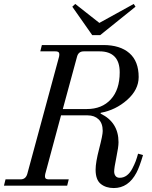

<svg xmlns="http://www.w3.org/2000/svg" viewBox="-30 -940 770 972"><path d="M-10 0 -2 -32H74Q100 -32 108 -59L269 -653Q272 -668 268 -674Q264 -680 250 -680H174L182 -712H493Q578 -712 625 -671Q672 -630 672 -550Q672 -486 614 -434.5Q556 -383 480 -369L479 -365Q570 -321 570 -220Q570 -196 559 -143Q548 -90 548 -72Q548 -58 555 -49Q562 -40 576 -40Q596 -40 612 -52Q628 -64 639.5 -86Q651 -108 657 -124Q663 -140 669 -162L694 -155Q676 -94 661 -66Q620 12 546 12Q506 12 480 -9Q454 -30 454 -81Q454 -118 472 -187Q490 -256 490 -277Q490 -316 469 -336Q448 -356 414 -356H279L199 -59Q196 -44 200 -38Q204 -32 218 -32H318L310 0ZM288 -388H410Q486 -388 531 -437Q576 -486 576 -574Q576 -627 550 -653.5Q524 -680 474 -680H394Q367 -680 360 -653ZM336 -906 351 -920 473 -824 647 -920 656 -906 477 -762H437Z"/></svg>

Font: Old Standard TT
Style: Italic
Weight: 400
Italic angle: -15.2°
Designer: Alexey Kryukov <alexios@thessalonica.org.ru>
Version: Version 2.2